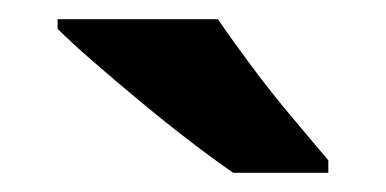

<svg xmlns="http://www.w3.org/2000/svg" viewBox="-20 -786 402 200"><path d="M207 -766Q222 -744 242.5 -716.5Q263 -689 284.5 -663.5Q306 -638 322 -619V-606H223Q204 -619 178.5 -638.5Q153 -658 126.5 -680Q100 -702 77 -722Q54 -742 40 -756V-766Z"/></svg>

Font: Noto Sans Ol Chiki
Style: Regular
Weight: 400
Designer: Monotype Design Team, Lewis McGuffie
Foundry: Monotype Imaging Inc.
Version: Version 2.003